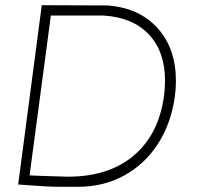

<svg xmlns="http://www.w3.org/2000/svg" viewBox="-20 -711 762 740"><path d="M658 -399Q658 -367 654 -340Q640 -236 589 -157Q538 -78 458.5 -34.5Q379 9 281 9H221Q187 9 158.5 7.5Q130 6 90 3L50 0L141 -691L392 -690Q515 -682 586.5 -603.5Q658 -525 658 -399ZM612 -341Q616 -369 616 -400Q616 -512 554 -578Q492 -644 380 -651H176L94 -35L142 -33Q241 -30 242 -30Q399 -30 495.5 -111.5Q592 -193 612 -341Z"/></svg>

Font: Bellota Text Light
Style: Italic
Weight: 300
Italic angle: -7.5°
Designer: Kemie Guaida
Foundry: Kemie Guaida
Version: Version 4.001